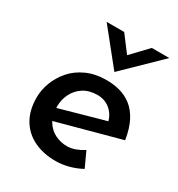

<svg xmlns="http://www.w3.org/2000/svg" viewBox="-163 -775 825 891"><g transform="rotate(30 249.0 -330.0)"><path d="M277 -77Q300 -77 322.5 -85.5Q345 -94 365 -107L402 -27Q371 -10 335.5 -0.5Q300 9 266 9Q200 9 149.5 -15.5Q99 -40 71 -87.5Q43 -135 43 -203Q43 -244 58.5 -284.5Q74 -325 103.5 -359Q133 -393 179 -414Q225 -435 286 -435Q323 -435 357.5 -425.5Q392 -416 420.5 -393.5Q449 -371 469 -332.5Q489 -294 498 -236L144 -140L128 -201L424 -284L388 -270Q378 -308 350 -331Q322 -354 283 -354Q239 -354 208.5 -334.5Q178 -315 162 -283Q146 -251 146 -215Q146 -167 165 -136.5Q184 -106 214 -91.5Q244 -77 277 -77ZM243 -669 318 -570 290 -563 391 -669H485L297 -486H296L149 -669Z"/></g></svg>

Font: Josefin Sans Thin Medium
Style: Italic
Weight: 500
Italic angle: -7°
Version: Version 2.000